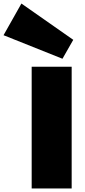

<svg xmlns="http://www.w3.org/2000/svg" viewBox="-124 -1065 480 1085"><path d="M55 0V-688H281V0ZM229 -733 -104 -866 -3 -1045 290 -840Z"/></svg>

Font: Paytone One
Style: Regular
Weight: 400
Designer: Vernon Adams
Foundry: Vernon Adams
Version: Version 1.002; ttfautohint (v1.8.4.7-5d5b);gftools[0.9.23]